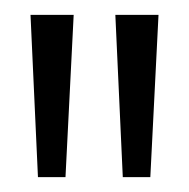

<svg xmlns="http://www.w3.org/2000/svg" viewBox="-20 -720 254 258"><path d="M31 -482 21 -700H79L68 -482ZM145 -482 135 -700H193L182 -482Z"/></svg>

Font: Bricolage Grotesque 12pt Condensed ExtraLight
Style: Regular
Weight: 200
Width: 3
Designer: Mathieu Triay
Foundry: Atelier Triay
Version: Version 1.001; ttfautohint (v1.8.4.7-5d5b);gftools[0.9.33.de